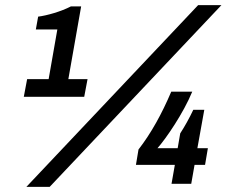

<svg xmlns="http://www.w3.org/2000/svg" viewBox="-20 -718 895 750"><path d="M83 12H174L845 -698H754ZM73 -340H309L322 -409H247L297 -693H257C219 -673 162 -657 129 -653L120 -603H204L170 -409H86ZM650 0H727L740 -74H781L792 -139H751L778 -289H735C720 -257 701 -223 684 -197L674 -139H595C628 -176 696 -275 731 -360H649C612 -273 570 -197 521 -134L511 -74H663Z"/></svg>

Font: Archivo SemiBold
Style: Italic
Weight: 600
Italic angle: -10°
Designer: Hector Gatti
Foundry: Omnibus-Type
Version: Version 2.001